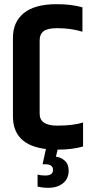

<svg xmlns="http://www.w3.org/2000/svg" viewBox="-20 -712 447 920"><path d="M378 -125V-10Q326 5 256 5L248 39Q271 41 290 57.5Q309 74 309 106Q309 144 282 166Q255 188 211 188Q186 188 160 182V124Q173 129 197 129Q234 129 234 102Q234 75 196 75H184L200 2Q42 -17 42 -155V-531Q42 -607 94.5 -649.5Q147 -692 252 -692Q321 -692 375 -677V-560Q321 -577 254 -577Q208 -577 189 -562.5Q170 -548 170 -519V-167Q170 -110 254 -110Q330 -110 378 -125Z"/></svg>

Font: Khand ExtraBold
Style: Regular
Weight: 800
Designer: Sanchit Sawaria and Jyotish Sonowal (Devanagari), Satya Rajpurohit (Latin)
Foundry: Indian Type Foundry
Version: Version 2.000;PS 1.0;hotconv 1.0.79;makeotf.lib2.5.61930